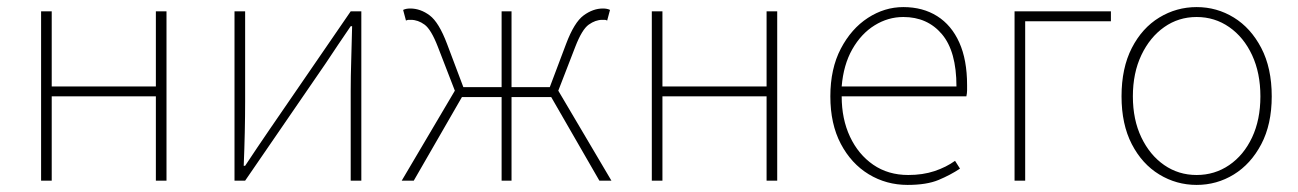

<svg xmlns="http://www.w3.org/2000/svg" viewBox="-20 -510 3664 542"><path d="M96 0V-478H126V-266H420V-478H450V0H420V-238H126V0Z M642 0V-478H672V-224Q672 -184 671 -137Q670 -90 668 -42H672Q687 -65 707 -94.5Q727 -124 742 -146L970 -478H1000V0H970V-254Q970 -294 971.5 -341Q973 -388 974 -436H970Q955 -414 935 -384.5Q915 -355 900 -332L672 0Z M1114 0 1264 -254 1216 -378Q1197 -427 1178.5 -440.5Q1160 -454 1140 -454Q1135 -454 1133 -454Q1131 -454 1126 -452L1118 -482Q1126 -486 1138 -486Q1167 -486 1193 -466.5Q1219 -447 1242 -386L1288 -264H1396V-478H1424V-264H1532L1578 -386Q1601 -447 1627.5 -466.5Q1654 -486 1682 -486Q1694 -486 1702 -482L1694 -452Q1690 -454 1687.5 -454Q1685 -454 1680 -454Q1661 -454 1642 -440.5Q1623 -427 1604 -378L1556 -254L1706 0H1672L1536 -236H1424V0H1396V-236H1284L1148 0Z M1820 0V-478H1850V-266H2144V-478H2174V0H2144V-238H1850V0Z M2542 12Q2482 12 2432.5 -18Q2383 -48 2353.5 -104Q2324 -160 2324 -238Q2324 -316 2353.5 -372.5Q2383 -429 2430 -459.5Q2477 -490 2530 -490Q2585 -490 2625.5 -464.5Q2666 -439 2688 -390Q2710 -341 2710 -270Q2710 -263 2710 -255Q2710 -247 2708 -238H2356Q2356 -174 2379.5 -124Q2403 -74 2445 -45Q2487 -16 2544 -16Q2585 -16 2618 -27Q2651 -38 2676 -56L2690 -34Q2663 -16 2629.5 -2Q2596 12 2542 12ZM2356 -266H2680Q2680 -365 2639 -413.5Q2598 -462 2530 -462Q2487 -462 2449 -438.5Q2411 -415 2386 -371Q2361 -327 2356 -266Z M2844 0V-478H3116V-450H2874V0Z M3358 12Q3301 12 3252.5 -17.5Q3204 -47 3175 -103Q3146 -159 3146 -238Q3146 -318 3175 -374.5Q3204 -431 3252.5 -460.5Q3301 -490 3358 -490Q3415 -490 3463 -460.5Q3511 -431 3540.5 -374.5Q3570 -318 3570 -238Q3570 -159 3540.5 -103Q3511 -47 3463 -17.5Q3415 12 3358 12ZM3358 -16Q3409 -16 3450 -44Q3491 -72 3514.5 -122Q3538 -172 3538 -238Q3538 -304 3514.5 -354.5Q3491 -405 3450 -433.5Q3409 -462 3358 -462Q3307 -462 3266.5 -433.5Q3226 -405 3202 -354.5Q3178 -304 3178 -238Q3178 -172 3202 -122Q3226 -72 3266.5 -44Q3307 -16 3358 -16Z"/></svg>

Font: Source Sans Variable
Style: Regular
Weight: 200
Designer: Paul D. Hunt
Foundry: Adobe Systems Incorporated
Version: Version 3.006;hotconv 1.0.111;makeotfexe 2.5.65597